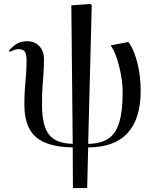

<svg xmlns="http://www.w3.org/2000/svg" viewBox="-20 -730 778 969"><path d="M348 219 347 14Q219 12 161 -38.5Q103 -89 103 -201Q103 -252 106 -288Q109 -324 111.5 -356Q114 -388 114 -427Q114 -456 105 -469Q96 -482 76 -482Q55 -482 30 -468L25 -475Q49 -501 69.5 -511.5Q90 -522 117 -522Q155 -522 178.5 -497Q202 -472 202 -431Q202 -390 199.5 -358.5Q197 -327 194.5 -291.5Q192 -256 192 -203Q192 -96 227 -51Q262 -6 347 -4L340 -703L436 -710L443 -705L425 -4Q489 -5 527 -30.5Q565 -56 582 -113Q599 -170 599 -263Q599 -306 590.5 -352.5Q582 -399 568.5 -439Q555 -479 538 -501L627 -518L632 -513Q658 -475 674 -409.5Q690 -344 690 -273Q690 13 425 14L420 219Z"/></svg>

Font: Literata 72pt
Style: Regular
Weight: 400
Designer: Latin by Veronika Burian and Jose Scaglione. Greek by Irene Vlachou. Cyrillic by Vera Evstafieva.
Foundry: TypeTogether
Version: Version 3.002